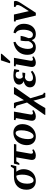

<svg xmlns="http://www.w3.org/2000/svg" viewBox="1542 -2320 991 4115"><g transform="rotate(-90 2037.5 -262.5)"><path d="M227.5 -38.6Q279.8 -38.6 315.7 -112.1Q351.6 -185.5 351.6 -280.8Q351.6 -361.3 328.1 -408.2Q278.8 -408.2 240 -379.6Q201.2 -351.1 179.7 -298.8Q158.2 -246.6 158.2 -175.3Q158.2 -112.8 176.8 -75.7Q195.3 -38.6 227.5 -38.6ZM418 -408.2 417.5 -405.3Q469.2 -336.4 469.2 -254.4Q469.2 -178.7 436.8 -117.4Q404.3 -56.2 346.2 -23.2Q288.1 9.8 215.3 9.8Q128.4 9.8 78.6 -43.2Q28.8 -96.2 28.8 -189.9Q28.8 -315.4 103 -387.2Q177.2 -459 308.6 -459H482.9L524.9 -525.4H562.5L532.7 -408.2Z M761.2 9.8Q667.5 9.8 667.5 -76.2Q667.5 -89.4 670.9 -110.8L723.1 -408.2H636.7L595.2 -343.3H559.6L588.4 -459H1008.3L999.5 -408.2H855L803.2 -114.7L800.8 -89.4Q800.8 -70.8 809.1 -60.8Q817.4 -50.8 832 -50.8Q854 -50.8 880.4 -67.9L896.5 -41.5Q870.1 -18.1 833.7 -4.2Q797.4 9.8 761.2 9.8Z M1302.2 -305.2Q1302.2 -422.9 1241.2 -422.9Q1210.4 -422.9 1180.4 -385.7Q1150.4 -348.6 1132.1 -286.1Q1113.8 -223.6 1113.8 -155.8Q1113.8 -99.6 1131.8 -69.1Q1149.9 -38.6 1178.2 -38.6Q1209.5 -38.6 1238.8 -74.7Q1268.1 -110.8 1285.2 -172.4Q1302.2 -233.9 1302.2 -305.2ZM1167 9.8Q1084 9.8 1034.2 -42.5Q984.4 -94.7 984.4 -182.6Q984.4 -261.7 1018.6 -328.1Q1052.7 -394.5 1114 -432.9Q1175.3 -471.2 1252 -471.2Q1335 -471.2 1384.8 -418.9Q1434.6 -366.7 1434.6 -278.8Q1434.6 -199.7 1400.4 -133.3Q1366.2 -66.9 1304.9 -28.6Q1243.7 9.8 1167 9.8Z M1597.2 9.8Q1554.2 9.8 1530.5 -12.5Q1506.8 -34.7 1506.8 -76.2Q1506.8 -89.4 1510.3 -110.8L1564 -415L1519 -426.8L1524.9 -459H1703.1L1642.6 -114.7L1640.1 -88.9Q1640.1 -50.8 1673.3 -50.8Q1693.8 -50.8 1719.7 -67.9L1735.4 -41.5Q1707 -16.6 1668.5 -3.4Q1629.9 9.8 1597.2 9.8Z M1897.5 -178.7 1835.4 -384.3Q1831.1 -400.4 1816.9 -411.1Q1802.7 -421.9 1774.4 -427.2L1780.3 -459H1884.8Q1894 -452.1 1903.8 -417L1948.2 -244.6Q1983.4 -296.4 2044.4 -400.9L2078.6 -459H2227.5L2224.1 -439.9Q2155.3 -347.2 1989.3 -106L2062.5 138.2Q2069.3 161.1 2081.1 169.9Q2092.8 178.7 2108.9 181.2L2103 212.9H2012.7Q2002.4 204.6 1990.2 155.3L1937.5 -43Q1861.8 67.4 1779.3 212.9H1631.3L1634.3 196.8Q1664.6 155.8 1758.8 20Z M2480 -471.2Q2513.7 -471.2 2552.5 -466.3Q2591.3 -461.4 2614.3 -453.6L2593.8 -348.1H2560.5L2549.3 -404.3Q2541 -411.6 2523.4 -417.5Q2505.9 -423.3 2486.8 -423.3Q2451.7 -423.3 2429.7 -401.1Q2407.7 -378.9 2407.7 -339.4Q2407.7 -315.9 2419.2 -295.7Q2430.7 -275.4 2446.8 -269Q2451.7 -270 2457.5 -271.2Q2463.4 -272.5 2479.7 -275.1Q2496.1 -277.8 2503.9 -277.8H2540.5L2530.8 -217.8H2495.6Q2482.9 -217.8 2428.7 -224.1Q2353 -200.2 2353 -124Q2353 -87.9 2371.8 -69.3Q2390.6 -50.8 2423.8 -50.8Q2492.2 -50.8 2555.7 -97.7L2578.6 -64.5Q2531.7 -24.4 2485.4 -7.3Q2439 9.8 2388.7 9.8Q2308.6 9.8 2265.9 -23.4Q2223.1 -56.6 2223.1 -116.7Q2223.1 -167.5 2258.1 -202.6Q2293 -237.8 2351.6 -247.1L2352.5 -250.5Q2319.3 -263.2 2300.5 -289.3Q2281.7 -315.4 2281.7 -347.2Q2281.7 -405.3 2335 -438.2Q2388.2 -471.2 2480 -471.2Z M2750 9.8Q2707 9.8 2683.3 -12.5Q2659.7 -34.7 2659.7 -76.2Q2659.7 -89.4 2663.1 -110.8L2716.8 -415L2671.9 -426.8L2677.7 -459H2856L2795.4 -114.7L2793 -88.9Q2793 -50.8 2826.2 -50.8Q2846.7 -50.8 2872.6 -67.9L2888.2 -41.5Q2859.9 -16.6 2821.3 -3.4Q2782.7 9.8 2750 9.8ZM2742.2 -541V-557.1L2802.2 -738.3H2941.4V-720.2L2784.2 -541Z M3326.2 -316.4 3318.4 -271.5Q3312.5 -235.8 3277.3 -144.5Q3277.3 -98.6 3297.9 -75.4Q3318.4 -52.2 3351.6 -52.2Q3400.4 -52.2 3429.4 -111.3Q3458.5 -170.4 3458.5 -263.2Q3458.5 -324.7 3439.2 -364.5Q3419.9 -404.3 3379.9 -426.8L3394.5 -468.8Q3484.4 -453.6 3534.7 -396Q3585 -338.4 3585 -249Q3585 -172.9 3558.1 -114Q3531.2 -55.2 3480.5 -22.7Q3429.7 9.8 3360.8 9.8Q3263.7 9.8 3235.8 -73.7H3233.4Q3203.1 -27.3 3166.3 -8.8Q3129.4 9.8 3082.5 9.8Q3003.4 9.8 2961.9 -36.6Q2920.4 -83 2920.4 -173.3Q2920.4 -250.5 2952.9 -312.7Q2985.4 -375 3049.1 -416.5Q3112.8 -458 3193.4 -468.8L3198.2 -426.8Q3147.9 -406.7 3115.5 -369.1Q3083 -331.5 3064.7 -272.9Q3046.4 -214.4 3046.4 -161.6Q3046.4 -106.9 3063.7 -78.4Q3081.1 -49.8 3108.9 -49.8Q3138.2 -49.8 3168 -76.7Q3197.8 -103.5 3212.9 -144.5Q3212.9 -242.2 3217.8 -271.5L3225.6 -316.4Z M3783.7 -459.5 3856.4 -140.1 3955.6 -293.5Q3971.2 -317.9 3979.5 -341.8Q3987.8 -365.7 3987.8 -381.3Q3987.8 -394 3983.6 -402.1Q3979.5 -410.2 3972.7 -415.5Q3965.8 -420.9 3943.8 -427.2L3949.7 -459H4062.5Q4075.2 -447.8 4075.2 -428.2Q4075.2 -383.3 4034.7 -320.8L3821.3 9.8H3761.2L3661.6 -415.5L3631.8 -427.2L3637.2 -459.5Z"/></g></svg>

Font: Tinos
Style: Bold Italic
Weight: 700
Italic angle: -16.333°
Designer: Steve Matteson
Foundry: Monotype Imaging Inc.
Version: Version 1.23